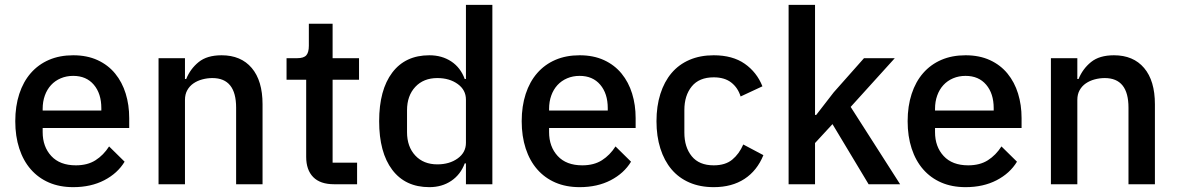

<svg xmlns="http://www.w3.org/2000/svg" viewBox="-20 -760 4857 792"><path d="M282 12Q226 12 182 -7Q138 -26 107 -61.5Q76 -97 59.5 -147.5Q43 -198 43 -260Q43 -322 59.5 -372.5Q76 -423 107 -458.5Q138 -494 182 -513Q226 -532 282 -532Q339 -532 382.5 -512Q426 -492 455 -456.5Q484 -421 498.5 -374Q513 -327 513 -273V-232H156V-215Q156 -155 191.5 -116.5Q227 -78 293 -78Q341 -78 374 -99Q407 -120 430 -156L494 -93Q465 -45 410 -16.5Q355 12 282 12ZM282 -447Q254 -447 230.5 -437Q207 -427 190.5 -409Q174 -391 165 -366Q156 -341 156 -311V-304H398V-314Q398 -374 367 -410.5Q336 -447 282 -447Z M634 0V-520H743V-434H748Q765 -476 799.5 -504Q834 -532 894 -532Q974 -532 1018.5 -479.5Q1063 -427 1063 -330V0H954V-316Q954 -438 856 -438Q835 -438 814.5 -432.5Q794 -427 778 -416Q762 -405 752.5 -388Q743 -371 743 -348V0Z M1358 0Q1301 0 1272 -29.5Q1243 -59 1243 -113V-431H1162V-520H1206Q1233 -520 1243.5 -532Q1254 -544 1254 -571V-662H1352V-520H1461V-431H1352V-89H1453V0Z M1902 -86H1897Q1880 -40 1841.5 -14Q1803 12 1751 12Q1652 12 1598 -59.5Q1544 -131 1544 -260Q1544 -389 1598 -460.5Q1652 -532 1751 -532Q1803 -532 1841.5 -506.5Q1880 -481 1897 -434H1902V-740H2011V0H1902ZM1784 -82Q1834 -82 1868 -106.5Q1902 -131 1902 -171V-349Q1902 -389 1868 -413.5Q1834 -438 1784 -438Q1727 -438 1693 -401.5Q1659 -365 1659 -305V-215Q1659 -155 1693 -118.5Q1727 -82 1784 -82Z M2371 12Q2315 12 2271 -7Q2227 -26 2196 -61.5Q2165 -97 2148.5 -147.5Q2132 -198 2132 -260Q2132 -322 2148.5 -372.5Q2165 -423 2196 -458.5Q2227 -494 2271 -513Q2315 -532 2371 -532Q2428 -532 2471.5 -512Q2515 -492 2544 -456.5Q2573 -421 2587.5 -374Q2602 -327 2602 -273V-232H2245V-215Q2245 -155 2280.5 -116.5Q2316 -78 2382 -78Q2430 -78 2463 -99Q2496 -120 2519 -156L2583 -93Q2554 -45 2499 -16.5Q2444 12 2371 12ZM2371 -447Q2343 -447 2319.5 -437Q2296 -427 2279.5 -409Q2263 -391 2254 -366Q2245 -341 2245 -311V-304H2487V-314Q2487 -374 2456 -410.5Q2425 -447 2371 -447Z M2924 12Q2868 12 2824 -7Q2780 -26 2750 -61.5Q2720 -97 2704 -147.5Q2688 -198 2688 -260Q2688 -322 2704 -372.5Q2720 -423 2750 -458.5Q2780 -494 2824 -513Q2868 -532 2924 -532Q3002 -532 3052 -497Q3102 -462 3125 -404L3035 -362Q3024 -398 2996.5 -419.5Q2969 -441 2924 -441Q2864 -441 2833.5 -403.5Q2803 -366 2803 -306V-213Q2803 -153 2833.5 -115.5Q2864 -78 2924 -78Q2972 -78 3000.5 -101.5Q3029 -125 3046 -164L3129 -120Q3103 -56 3051 -22Q2999 12 2924 12Z M3233 -740H3342V-286H3347L3419 -379L3544 -520H3671L3489 -319L3693 0H3563L3414 -248L3342 -170V0H3233Z M3963 12Q3907 12 3863 -7Q3819 -26 3788 -61.5Q3757 -97 3740.5 -147.5Q3724 -198 3724 -260Q3724 -322 3740.5 -372.5Q3757 -423 3788 -458.5Q3819 -494 3863 -513Q3907 -532 3963 -532Q4020 -532 4063.5 -512Q4107 -492 4136 -456.5Q4165 -421 4179.5 -374Q4194 -327 4194 -273V-232H3837V-215Q3837 -155 3872.5 -116.5Q3908 -78 3974 -78Q4022 -78 4055 -99Q4088 -120 4111 -156L4175 -93Q4146 -45 4091 -16.5Q4036 12 3963 12ZM3963 -447Q3935 -447 3911.5 -437Q3888 -427 3871.5 -409Q3855 -391 3846 -366Q3837 -341 3837 -311V-304H4079V-314Q4079 -374 4048 -410.5Q4017 -447 3963 -447Z M4315 0V-520H4424V-434H4429Q4446 -476 4480.5 -504Q4515 -532 4575 -532Q4655 -532 4699.5 -479.5Q4744 -427 4744 -330V0H4635V-316Q4635 -438 4537 -438Q4516 -438 4495.5 -432.5Q4475 -427 4459 -416Q4443 -405 4433.5 -388Q4424 -371 4424 -348V0Z"/></svg>

Font: IBM Plex Sans KR Medium
Style: Regular
Weight: 500
Designer: Mike Abbink; Paul van der Laan; Pieter van Rosmalen; Wujin Sim; Chorong Kim; Dohee Lee;
Foundry: Sandoll Inc.
Version: Version 1.001